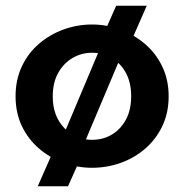

<svg xmlns="http://www.w3.org/2000/svg" viewBox="-20 -568 639 666"><path d="M216 78H111L173 -63L190 -75L329 -405L327 -422L383 -548H489L417 -384L401 -376L269 -63L271 -45ZM299 14Q248 14 200 -3.5Q152 -21 114.5 -53.5Q77 -86 55.5 -131.5Q34 -177 34 -234Q34 -291 55.5 -337Q77 -383 114.5 -415.5Q152 -448 200 -465.5Q248 -483 299 -483Q350 -483 397.5 -465.5Q445 -448 483 -415.5Q521 -383 543 -337Q565 -291 565 -234Q565 -177 543.5 -131.5Q522 -86 485 -53.5Q448 -21 400 -3.5Q352 14 299 14ZM299 -83Q338 -83 368.5 -101.5Q399 -120 417 -153.5Q435 -187 435 -234Q435 -281 417 -314.5Q399 -348 368.5 -366.5Q338 -385 299 -385Q262 -385 231 -366.5Q200 -348 181.5 -314.5Q163 -281 163 -234Q163 -187 181.5 -153.5Q200 -120 231 -101.5Q262 -83 299 -83Z"/></svg>

Font: BioRhyme
Style: Bold
Weight: 700
Designer: Aoife Mooney
Foundry: Aoife Mooney Type
Version: Version 1.600;gftools[0.9.33]